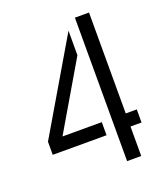

<svg xmlns="http://www.w3.org/2000/svg" viewBox="-128 -773 742 861"><g transform="rotate(-20 243.0 -342.5)"><path d="M26.4 -140.6V-203.1L283.2 -639.6V-522.5L95.7 -203.1H283.2V-140.6ZM330.1 0V-684.6H397.5V-203.1H450.2V-140.6H397.5V0Z"/></g></svg>

Font: Post No Bills Colombo Medium
Style: Regular
Weight: 500
Designer: Kosala Senevirathne, Siva Puranthara, Lasantha Premarathna, Tharique Azeez
Foundry: Mooniak
Version: Version 1.220 ; ttfautohint (v1.6)